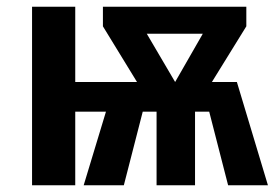

<svg xmlns="http://www.w3.org/2000/svg" viewBox="-20 -549 829 569"><path d="M774 0H656L600 -218H558V0H444V-218H403L347 0H228L294 -218H203V0H75V-529H203V-306H386L285 -471V-529H710V-471L608 -306H682ZM499 -306 581 -449H415Z"/></svg>

Font: Trujillo Medium
Style: Regular
Weight: 500
Designer: Fira Sans original fonts by bBox Type GmbH, Carrois Corporate GbR, & Edenspiekermann AG / Changes by Cristiano Sobral
Foundry: Fira Sans original fonts by bBox Type GmbH, Carrois Corporate GbR, & Edenspiekermann AG / Changes by Cristiano Sobral
Version: Version 4.301;October 17, 2021;FontCreator 14.0.0.2814 64-bi